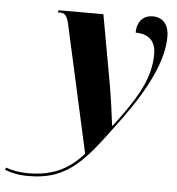

<svg xmlns="http://www.w3.org/2000/svg" viewBox="-214 -597 817 888"><g transform="rotate(5 195.0 -153.0)"><path d="M-51 240C144 240 214 133 363 -68C467 -211 535 -345 535 -458C535 -510 510 -546 459 -546C418 -546 387 -518 387 -464C430 -464 481 -448 481 -373C481 -261 428 -170 319 -26H316C312 -62 299 -156 290 -208L231 -536H23L20 -526H29C55 -526 64 -513 73 -473L203 114C134 193 56 227 -50 227C-100 227 -133 218 -156 210L-159 220C-132 232 -95 240 -51 240Z"/></g></svg>

Font: Noto Serif Display SemiCondensed ExtraBold
Style: Italic
Weight: 800
Width: 4
Italic angle: -12°
Designer: Monotype Design Team
Foundry: Monotype Imaging Inc.
Version: Version 2.009